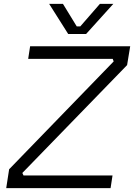

<svg xmlns="http://www.w3.org/2000/svg" viewBox="-20 -968 697 988"><path d="M12 0 27 -97 565 -652 560 -665H125L135 -730H650L634 -633L95 -78L101 -65H559L549 0ZM331 -793 233 -948H304L375 -832H393L494 -948H563L423 -793Z"/></svg>

Font: Sora Light
Style: Italic
Weight: 300
Designer: Jonathan Barnbrook, Juli√°n Moncada
Version: Version 1.000